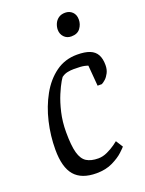

<svg xmlns="http://www.w3.org/2000/svg" viewBox="-137 -772 640 848"><g transform="rotate(-20 183.5 -348.0)"><path d="M167 9Q97 9 64 -29.5Q31 -68 31 -151Q31 -216 46 -280Q61 -344 90.5 -397Q120 -450 163.5 -481.5Q207 -513 264 -513Q301 -513 323.5 -504Q346 -495 356.5 -476Q367 -457 367 -427Q367 -406 359 -390.5Q351 -375 341 -366Q331 -357 323 -353H303L295 -450Q294 -451 279.5 -454.5Q265 -458 230 -458Q214 -458 199.5 -455Q185 -452 174 -444Q172 -445 161 -426.5Q150 -408 136 -375Q122 -342 112 -299Q102 -256 102 -208Q102 -144 111.5 -110Q121 -76 142 -63Q163 -50 197 -50Q218 -50 239.5 -60Q261 -70 277 -81.5Q293 -93 295 -95L316 -62Q313 -58 294.5 -40.5Q276 -23 243.5 -7Q211 9 167 9ZM269 -597Q248 -597 235 -611Q222 -625 222 -645Q222 -659 228 -673Q234 -687 246.5 -696Q259 -705 278 -705Q298 -705 311.5 -692Q325 -679 325 -656Q325 -634 311.5 -615.5Q298 -597 269 -597Z"/></g></svg>

Font: Faustina Light Light
Style: Italic
Weight: 300
Italic angle: -8°
Version: Version 1.200